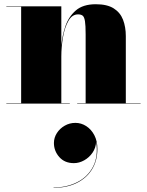

<svg xmlns="http://www.w3.org/2000/svg" viewBox="-20 -490 694 908"><path d="M235 186.3Q235 161.1 249 139.3Q263 117.5 286.2 104.3Q309.4 91.1 336.6 91.1Q364.2 91.1 388 106.5Q411.8 121.9 426.2 149.5Q440.6 177.1 440.6 214.3Q440.6 270.3 414.6 311.7Q388.6 353.1 342 375.7Q295.4 398.3 233.4 398.3V396.7Q295.4 396.7 345.2 371.5Q395 346.3 420.2 297.9Q445.4 249.5 434.6 180.3Q433.4 209.1 417.6 232.1Q401.8 255.1 378 268.3Q354.2 281.5 329.4 281.5Q285.8 281.5 260.4 252.7Q235 223.9 235 186.3ZM10 -2H80V-458H10V-460H270V-273.5Q274 -320.5 289.2 -365.8Q304.5 -411 338.5 -440.5Q372.5 -470 433 -470Q486.5 -470 517.5 -450.5Q548.5 -431 561.8 -396.8Q575 -362.5 575 -319V-2H645V0H345V-2H385V-328Q385 -370 381.8 -390Q378.5 -410 370.8 -416Q363 -422 349 -422Q321 -422 303.5 -391.2Q286 -360.5 278 -314.5Q270 -268.5 270 -223V-2H310V0H10Z"/></svg>

Font: Bodoni* 96pt Fatface
Style: Regular
Weight: 900
Version: Version 2.3